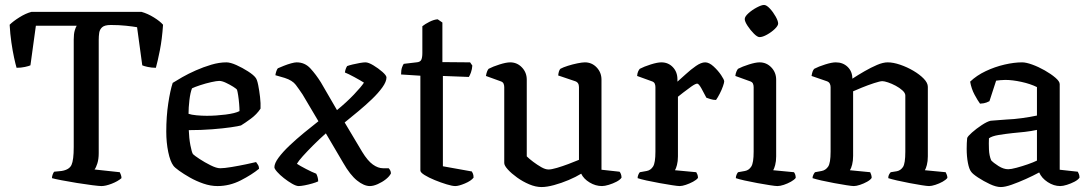

<svg xmlns="http://www.w3.org/2000/svg" viewBox="-20 -752 4407 776"><path d="M390 0Q381 0 353 -3.5Q325 -7 291 -12.5Q257 -18 228.5 -23.5Q200 -29 190 -32Q190 -39 193 -47Q196 -55 199 -58L229 -61Q260 -66 269 -85.5Q278 -105 278 -158V-592Q278 -615 282 -628.5Q286 -642 290 -648H125L103 -488Q97 -485 81 -481.5Q65 -478 47 -478Q43 -491 37 -518.5Q31 -546 26 -580.5Q21 -615 19 -652Q33 -666 58.5 -682Q84 -698 107 -704H552Q577 -697 602 -681.5Q627 -666 639 -652Q635 -593 626 -548Q617 -503 610 -478Q593 -478 577 -481.5Q561 -485 555 -488L534 -642Q517 -645 489 -648Q461 -651 428 -651Q403 -651 393 -642Q383 -633 381 -619.5Q379 -606 379 -591V-133Q379 -109 373.5 -91.5Q368 -74 362 -67L464 -56Q465 -54 468 -47Q471 -40 471 -32Q456 -19 431.5 -9.5Q407 0 390 0Z M859 0Q831 0 802 -10Q773 -20 747.5 -34.5Q722 -49 704 -62Q686 -75 681 -82Q668 -99 660 -137.5Q652 -176 652 -220Q652 -281 660 -334Q668 -387 678 -417Q692 -426 716.5 -440Q741 -454 771.5 -467.5Q802 -481 834 -490.5Q866 -500 895 -500Q911 -500 935.5 -489Q960 -478 982.5 -463.5Q1005 -449 1013 -438Q1019 -431 1023.5 -408.5Q1028 -386 1031 -360Q1034 -334 1033 -313Q1018 -290 993.5 -272Q969 -254 954 -245Q944 -242 913 -237.5Q882 -233 837.5 -229.5Q793 -226 743 -226Q744 -194 749.5 -165Q755 -136 760 -129Q766 -123 786.5 -109.5Q807 -96 831 -84Q855 -72 870 -72Q886 -72 916 -77Q946 -82 974.5 -88Q1003 -94 1015 -97Q1018 -93 1022.5 -86Q1027 -79 1027 -70Q998 -46 953 -23Q908 0 859 0ZM816 -284Q853 -284 892 -289Q931 -294 948 -303Q948 -315 946.5 -333Q945 -351 942.5 -367Q940 -383 938 -389Q936 -393 922.5 -401.5Q909 -410 893 -417.5Q877 -425 866 -425Q856 -425 833.5 -420Q811 -415 788.5 -407.5Q766 -400 756 -395Q749 -377 745.5 -347Q742 -317 742 -292Q753 -288 774.5 -286Q796 -284 816 -284Z M1187 0Q1177 0 1160.5 -9.5Q1144 -19 1127.5 -32Q1111 -45 1100 -57.5Q1089 -70 1089 -76Q1089 -92 1106 -115Q1123 -138 1150.5 -164Q1178 -190 1209 -215.5Q1240 -241 1267 -262L1203 -370Q1189 -391 1175.5 -409Q1162 -427 1131 -437L1093 -448Q1094 -456 1097 -464.5Q1100 -473 1103 -476Q1112 -480 1127 -486Q1142 -492 1156.5 -496Q1171 -500 1179 -500Q1212 -500 1234.5 -475.5Q1257 -451 1277 -419L1342 -307Q1381 -339 1410.5 -370Q1440 -401 1451 -418Q1437 -427 1412 -440.5Q1387 -454 1374 -459Q1376 -474 1383 -485Q1391 -488 1405.5 -491.5Q1420 -495 1434.5 -497.5Q1449 -500 1457 -500Q1469 -500 1489 -488Q1509 -476 1525.5 -461.5Q1542 -447 1542 -439Q1542 -422 1525.5 -399Q1509 -376 1483.5 -351.5Q1458 -327 1428.5 -302.5Q1399 -278 1373 -257L1444 -138Q1466 -102 1487 -87Q1508 -72 1528 -72H1551Q1554 -69 1557 -63.5Q1560 -58 1560 -51Q1554 -39 1539.5 -27.5Q1525 -16 1507 -8Q1489 0 1475 0Q1451 0 1423 -22.5Q1395 -45 1367 -94L1297 -213Q1271 -190 1246.5 -165.5Q1222 -141 1204 -121Q1186 -101 1180 -90Q1192 -82 1217 -69Q1242 -56 1258 -50Q1261 -45 1263.5 -36.5Q1266 -28 1266 -19Q1258 -15 1242.5 -10.5Q1227 -6 1211.5 -3Q1196 0 1187 0Z M1820 0Q1808 0 1785 -7Q1762 -14 1737.5 -24Q1713 -34 1696 -44.5Q1679 -55 1679 -63V-446L1601 -451Q1601 -469 1605 -480Q1609 -491 1612 -494L1663 -500Q1678 -501 1682.5 -510Q1687 -519 1687 -538V-646Q1698 -655 1716 -664Q1734 -673 1749 -674L1768 -661V-501L1880 -500L1889 -487Q1888 -472 1883.5 -459.5Q1879 -447 1875 -441L1770 -445V-80L1887 -59Q1889 -56 1891.5 -50Q1894 -44 1894 -34Q1884 -21 1859 -10.5Q1834 0 1820 0Z M2169 4Q2145 4 2119 -7Q2093 -18 2070 -34.5Q2047 -51 2032.5 -67Q2018 -83 2018 -93V-400Q2018 -408 2015 -414.5Q2012 -421 2002 -424L1944 -445Q1946 -457 1949 -464Q1952 -471 1955 -474Q1972 -483 1999 -491.5Q2026 -500 2042 -500Q2070 -500 2089.5 -479.5Q2109 -459 2109 -430V-120Q2119 -110 2135 -98Q2151 -86 2167.5 -76.5Q2184 -67 2197 -67Q2209 -67 2231 -73.5Q2253 -80 2277 -89Q2301 -98 2320 -106V-400Q2320 -419 2304 -424L2236 -447Q2238 -467 2245 -474Q2256 -480 2275 -486Q2294 -492 2313.5 -496Q2333 -500 2344 -500Q2372 -500 2391.5 -479.5Q2411 -459 2411 -430V-66L2484 -58Q2487 -55 2489.5 -48.5Q2492 -42 2492 -34Q2486 -25 2471.5 -17.5Q2457 -10 2440.5 -5Q2424 0 2413 0Q2387 0 2363 -14.5Q2339 -29 2329 -50Q2308 -37 2278.5 -24.5Q2249 -12 2219.5 -4Q2190 4 2169 4Z M2727 0Q2719 0 2696.5 -3.5Q2674 -7 2646 -12Q2618 -17 2593 -22.5Q2568 -28 2557 -32Q2557 -39 2560 -46Q2563 -53 2566 -56L2594 -61Q2610 -64 2619.5 -79Q2629 -94 2629 -139V-400Q2629 -408 2626 -414.5Q2623 -421 2613 -424L2555 -445Q2556 -457 2559.5 -464Q2563 -471 2566 -474Q2583 -483 2610 -491.5Q2637 -500 2653 -500Q2681 -500 2699.5 -480.5Q2718 -461 2718 -431V-422Q2732 -434 2752 -452.5Q2772 -471 2793 -485.5Q2814 -500 2830 -500Q2846 -500 2864 -483.5Q2882 -467 2894.5 -448.5Q2907 -430 2907 -423Q2907 -418 2902 -403.5Q2897 -389 2889 -373.5Q2881 -358 2874 -348Q2862 -348 2851.5 -351.5Q2841 -355 2835 -357Q2826 -375 2815 -394.5Q2804 -414 2798 -414Q2791 -414 2774.5 -402.5Q2758 -391 2741.5 -378Q2725 -365 2720 -361V-120Q2720 -100 2716 -85Q2712 -70 2708 -64L2794 -56Q2796 -53 2798.5 -47Q2801 -41 2801 -33Q2795 -25 2781 -17.5Q2767 -10 2752 -5Q2737 0 2727 0Z M3122 0Q3114 0 3091.5 -3.5Q3069 -7 3041.5 -12Q3014 -17 2989.5 -22.5Q2965 -28 2954 -32Q2954 -39 2957 -46Q2960 -53 2963 -56L2991 -61Q3007 -64 3016.5 -79Q3026 -94 3026 -139V-400Q3026 -408 3023 -414.5Q3020 -421 3010 -424L2952 -445Q2953 -455 2956.5 -463Q2960 -471 2963 -474Q2980 -483 3007 -491.5Q3034 -500 3050 -500Q3078 -500 3097.5 -479.5Q3117 -459 3117 -430V-120Q3117 -100 3113 -85Q3109 -70 3105 -64L3189 -56Q3192 -52 3194 -46.5Q3196 -41 3196 -33Q3190 -25 3176.5 -17.5Q3163 -10 3148 -5Q3133 0 3122 0ZM3050 -602Q3041 -602 3027 -616Q3013 -630 3001.5 -647.5Q2990 -665 2990 -675Q2990 -685 3005 -698.5Q3020 -712 3039 -722Q3058 -732 3068 -732Q3078 -732 3091.5 -717.5Q3105 -703 3115 -685Q3125 -667 3125 -657Q3125 -648 3111.5 -635Q3098 -622 3080 -612Q3062 -602 3050 -602Z M3431 0Q3423 0 3401 -3.5Q3379 -7 3351.5 -12Q3324 -17 3300 -22.5Q3276 -28 3264 -32Q3264 -39 3267.5 -46Q3271 -53 3274 -56L3301 -61Q3317 -64 3327 -78.5Q3337 -93 3337 -139V-400Q3337 -408 3333.5 -414.5Q3330 -421 3321 -424L3260 -445Q3262 -457 3264.5 -463.5Q3267 -470 3271 -474Q3288 -483 3315 -491.5Q3342 -500 3358 -500Q3387 -500 3406 -481.5Q3425 -463 3425 -434Q3448 -449 3474 -464Q3500 -479 3524.5 -489.5Q3549 -500 3568 -500Q3590 -500 3618 -490.5Q3646 -481 3671.5 -466Q3697 -451 3713.5 -434Q3730 -417 3730 -401V-120Q3730 -100 3726 -85Q3722 -70 3718 -64L3802 -56Q3804 -52 3806.5 -46Q3809 -40 3809 -33Q3803 -25 3789.5 -17.5Q3776 -10 3760.5 -5Q3745 0 3735 0Q3727 0 3705 -3.5Q3683 -7 3656.5 -12Q3630 -17 3606 -22.5Q3582 -28 3570 -32Q3570 -41 3573.5 -47Q3577 -53 3580 -56L3605 -60Q3620 -63 3629.5 -77Q3639 -91 3639 -139V-366Q3639 -376 3627.5 -386.5Q3616 -397 3600 -405.5Q3584 -414 3569 -419Q3554 -424 3546 -424Q3537 -424 3512.5 -416Q3488 -408 3463.5 -398Q3439 -388 3428 -383V-122Q3428 -102 3424 -86.5Q3420 -71 3415 -64L3497 -56Q3499 -52 3501 -46Q3503 -40 3503 -33Q3498 -25 3484.5 -17.5Q3471 -10 3456 -5Q3441 0 3431 0Z M4025 4Q4006 4 3980.5 -8Q3955 -20 3933 -34.5Q3911 -49 3905 -58Q3897 -68 3892 -93.5Q3887 -119 3887 -151Q3887 -175 3889 -194Q3891 -201 3908.5 -216.5Q3926 -232 3948 -246.5Q3970 -261 3984 -264Q3992 -265 4009.5 -266Q4027 -267 4049 -269Q4077 -270 4110 -274.5Q4143 -279 4171 -285V-400Q4145 -413 4108.5 -421Q4072 -429 4043 -429Q4033 -429 4023.5 -428Q4014 -427 4006 -426L3979 -343Q3975 -341 3966.5 -337.5Q3958 -334 3941 -333Q3932 -345 3919 -369Q3906 -393 3901 -422Q3927 -447 3964 -464.5Q4001 -482 4040 -491Q4079 -500 4111 -500Q4127 -500 4152 -491Q4177 -482 4202.5 -467.5Q4228 -453 4245.5 -438Q4263 -423 4263 -412V-66L4336 -58Q4338 -55 4340.5 -48.5Q4343 -42 4343 -34Q4337 -25 4322.5 -17.5Q4308 -10 4292 -5Q4276 0 4265 0Q4239 0 4214.5 -16Q4190 -32 4180 -55Q4156 -42 4126 -28.5Q4096 -15 4069 -5.5Q4042 4 4025 4ZM4055 -68Q4066 -68 4088.5 -74Q4111 -80 4134 -88Q4157 -96 4171 -103V-227Q4148 -222 4122 -219Q4096 -216 4072 -214Q4044 -211 4016.5 -206.5Q3989 -202 3977 -193Q3976 -174 3977 -148.5Q3978 -123 3986 -104Q3995 -94 4015.5 -81Q4036 -68 4055 -68Z"/></svg>

Font: Texturina
Style: Regular
Weight: 400
Designer: Guillermo Torres Carreño
Foundry: Omnibus-Type
Version: Version 1.002; ttfautohint (v1.8.3)